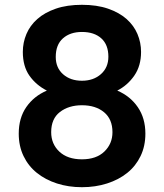

<svg xmlns="http://www.w3.org/2000/svg" viewBox="-20 -763 683 799"><path d="M175 -386Q130 -409 102.5 -448Q75 -487 75 -547Q75 -586 90 -621.5Q105 -657 135.5 -684Q166 -711 212.5 -727Q259 -743 321 -743Q383 -743 429.5 -727Q476 -711 506.5 -684Q537 -657 552 -621.5Q567 -586 567 -547Q567 -489 539 -448.5Q511 -408 468 -386Q522 -363 553.5 -317Q585 -271 585 -207Q585 -155 565 -113.5Q545 -72 509.5 -43.5Q474 -15 425.5 0.5Q377 16 321 16Q265 16 217 0.5Q169 -15 133.5 -43.5Q98 -72 78 -113.5Q58 -155 58 -207Q58 -272 89.5 -317.5Q121 -363 175 -386ZM321 -427Q369 -427 400 -454.5Q431 -482 431 -527Q431 -577 401.5 -603.5Q372 -630 321 -630Q272 -630 242 -603.5Q212 -577 212 -526Q212 -481 242.5 -454Q273 -427 321 -427ZM321 -325Q266 -325 229.5 -297Q193 -269 193 -213Q193 -164 227 -132Q261 -100 321 -100Q381 -100 414.5 -132.5Q448 -165 448 -213Q448 -267 413 -296Q378 -325 321 -325Z"/></svg>

Font: SVN-Poppins SemiBold
Style: Regular
Weight: 600
Designer: Ninad Kale (Devanagari), Jonny Pinhorn (Latin)
Foundry: Indian Type Foundry
Version: Version 3.002 2017